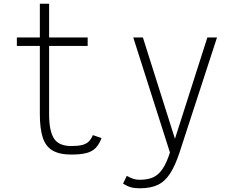

<svg xmlns="http://www.w3.org/2000/svg" viewBox="-20 -820 1240 1036"><path d="M365 14Q301 14 263.5 -8Q226 -30 210.5 -78.5Q195 -127 195 -204V-572H71V-618H195V-800H245V-618H453V-572H245V-204Q245 -114 271 -73Q297 -32 365 -32Q400 -32 422.5 -37.5Q445 -43 458.5 -56Q472 -69 481 -91L528 -75Q515 -41 496 -21.5Q477 -2 445.5 6Q414 14 365 14Z M734 196Q706 196 686.5 190.5Q667 185 644 171L664 129Q686 141 701 145.5Q716 150 734 150Q778 150 807 136.5Q836 123 857.5 91Q879 59 897 3L699 -618H751L924 -71L1099 -618H1151L949 2Q925 75 897 117.5Q869 160 830.5 178Q792 196 734 196Z"/></svg>

Font: Victor Mono Thin
Style: Regular
Weight: 100
Monospace: yes
Designer: Rune Bjørnerås
Version: Version 1.561;gftools[0.9.30]